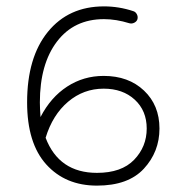

<svg xmlns="http://www.w3.org/2000/svg" viewBox="-20 -569 576 602"><path d="M284 13Q185 13 125 -53.5Q65 -120 65 -248Q65 -389 130 -469Q195 -549 306 -549Q353 -549 398 -534Q405 -532 409 -524.5Q413 -517 411 -509Q409 -502 401.5 -498Q394 -494 386 -496Q344 -509 306 -509Q212 -509 158.5 -438.5Q105 -368 105 -248Q105 -232 107 -202Q139 -264 190.5 -297.5Q242 -331 305 -331Q383 -331 431.5 -285Q480 -239 480 -166Q480 -93 431 -40Q382 13 284 13ZM305 -291Q242 -291 193.5 -250Q145 -209 123 -137Q165 -27 284 -27Q361 -27 400.5 -68Q440 -109 440 -166Q440 -222 402.5 -256.5Q365 -291 305 -291Z"/></svg>

Font: Hoogli Light
Style: Regular
Weight: 300
Designer: Anand Singh Naorem
Foundry: Brand New Type
Version: Version 1.00 b007